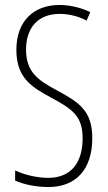

<svg xmlns="http://www.w3.org/2000/svg" viewBox="-20 -744 434 774"><path d="M352 -187C352 -297 300 -331 209 -380C137 -419 85 -451 85 -544C85 -632 133 -688 221 -688C249 -688 290 -682 329 -661L344 -695C314 -710 267 -724 220 -724C117 -724 46 -660 46 -543C46 -429 109 -392 187 -350C274 -303 313 -275 313 -186C313 -90 268 -27 174 -27C131 -27 78 -39 41 -57V-16C81 2 133 10 175 10C287 10 352 -62 352 -187Z"/></svg>

Font: Noto Sans Thai ExtCond ExtLt
Style: Regular
Weight: 200
Width: 2
Designer: Monotype Design Team
Foundry: Monotype Imaging Inc.
Version: Version 2.002